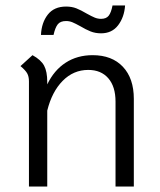

<svg xmlns="http://www.w3.org/2000/svg" viewBox="-20 -683 585 703"><path d="M470 -321V0H403V-311Q403 -366 376.5 -396.5Q350 -427 303 -427Q249 -427 209.5 -387Q170 -347 153 -278V0H86V-385Q86 -403 79.5 -414.5Q73 -426 55 -441L99 -481Q130 -464 141.5 -442.5Q153 -421 153 -383V-374Q178 -426 220.5 -453.5Q263 -481 319 -481Q390 -481 430 -438.5Q470 -396 470 -321ZM222 -659Q243 -659 259.5 -652.5Q276 -646 298 -633Q316 -623 327 -618.5Q338 -614 350 -614Q369 -614 378 -625.5Q387 -637 392 -663H438Q435 -620 412.5 -590.5Q390 -561 350 -561Q329 -561 311.5 -568Q294 -575 274 -587Q256 -597 245 -601.5Q234 -606 222 -606Q201 -606 191.5 -594Q182 -582 176 -555H130Q132 -600 155 -629.5Q178 -659 222 -659Z"/></svg>

Font: KoHo
Style: Regular
Weight: 400
Version: Version 1.000; ttfautohint (v1.6)